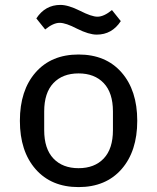

<svg xmlns="http://www.w3.org/2000/svg" viewBox="-20 -750 640 782"><path d="M374 -609Q342 -609 294 -633Q248 -657 223 -657Q197 -657 164 -630L128 -675Q164 -730 226 -730Q258 -730 306 -706Q353 -682 377 -682Q403 -682 436 -709L472 -664Q436 -609 374 -609ZM475 -61Q411 12 300 12Q189 12 125 -61Q61 -134 61 -258Q61 -382 125 -455Q189 -528 300 -528Q411 -528 475 -455Q539 -382 539 -258Q539 -134 475 -61ZM440 -220V-296Q440 -372 402.5 -411.5Q365 -451 300 -451Q235 -451 197.5 -411.5Q160 -372 160 -296V-220Q160 -144 197.5 -104.5Q235 -65 300 -65Q365 -65 402.5 -104.5Q440 -144 440 -220Z"/></svg>

Font: IBM Plex Mono Text
Style: Regular
Weight: 450
Designer: Mike Abbink, Paul van der Laan, Pieter van Rosmalen
Foundry: Bold Monday
Version: Version 2.000